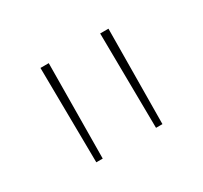

<svg xmlns="http://www.w3.org/2000/svg" viewBox="-65 -750 425 401"><g transform="rotate(-30 148.0 -549.5)"><path d="M84 -435.5H68.5L66 -664.5H86ZM228 -435.5H212.5L210 -664.5H230Z"/></g></svg>

Font: Anek Latin Thin
Style: Regular
Weight: 250
Designer: Yesha Goshar
Foundry: Ek Type
Version: Version 1.003